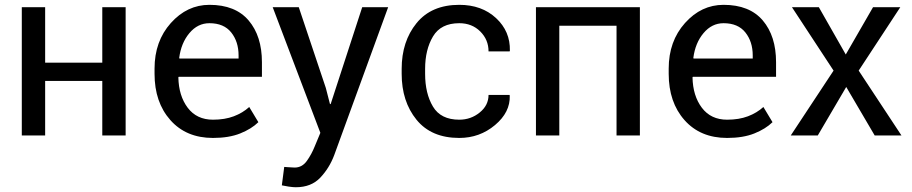

<svg xmlns="http://www.w3.org/2000/svg" viewBox="-20 -558 3758 791"><path d="M497.6 0H401.4V-224.6H166V0H69.8V-528.3H166V-299.8H401.4V-528.3H497.6Z M857.4 10.3Q747.1 10.3 681.9 -63.2Q616.7 -136.7 616.7 -253.9V-275.4Q616.7 -388.2 683.8 -463.1Q751 -538.1 842.8 -538.1Q949.7 -538.1 1004.4 -473.6Q1059.1 -409.2 1059.1 -301.8V-241.7H716.3L714.8 -239.3Q716.3 -163.1 753.4 -114Q790.5 -64.9 857.4 -64.9Q906.2 -64.9 943.1 -78.9Q980 -92.8 1006.8 -117.2L1044.4 -54.7Q1016.1 -26.9 969.7 -8.3Q923.3 10.3 857.4 10.3ZM842.8 -462.4Q794.4 -462.4 760.3 -421.6Q726.1 -380.9 718.3 -319.3L719.2 -316.9H962.9V-329.6Q962.9 -386.2 932.6 -424.3Q902.3 -462.4 842.8 -462.4Z M1322.3 -195.8 1339.4 -129.4H1342.3L1472.2 -528.3H1579.1L1356.9 81.1Q1336.9 134.3 1299.6 173.8Q1262.2 213.4 1198.7 213.4Q1187 213.4 1168.9 210.7Q1150.9 208 1141.1 205.6L1150.9 129.9Q1147.9 129.4 1168.2 130.9Q1188.5 132.3 1193.8 132.3Q1224.6 132.3 1244.1 105Q1263.7 77.6 1276.9 44.4L1299.8 -10.7L1103.5 -528.3H1210.9Z M1872.1 -64.9Q1919.9 -64.9 1956.3 -94.5Q1992.7 -124 1992.7 -167H2079.1L2080.1 -164.1Q2082.5 -95.7 2019.3 -42.7Q1956.1 10.3 1872.1 10.3Q1756.8 10.3 1695.8 -64.9Q1634.8 -140.1 1634.8 -253.9V-274.4Q1634.8 -387.2 1696 -462.6Q1757.3 -538.1 1872.1 -538.1Q1964.8 -538.1 2023.7 -483.4Q2082.5 -428.7 2080.6 -349.1L2079.6 -346.2H1992.7Q1992.7 -394.5 1958.5 -428.5Q1924.3 -462.4 1872.1 -462.4Q1796.4 -462.4 1763.9 -408Q1731.4 -353.5 1731.4 -274.4V-253.9Q1731.4 -172.9 1763.7 -118.9Q1795.9 -64.9 1872.1 -64.9Z M2616.2 0H2520V-452.1H2284.2V0H2188V-528.3H2616.2Z M2975.6 10.3Q2865.2 10.3 2800 -63.2Q2734.9 -136.7 2734.9 -253.9V-275.4Q2734.9 -388.2 2802 -463.1Q2869.1 -538.1 2960.9 -538.1Q3067.9 -538.1 3122.6 -473.6Q3177.2 -409.2 3177.2 -301.8V-241.7H2834.5L2833 -239.3Q2834.5 -163.1 2871.6 -114Q2908.7 -64.9 2975.6 -64.9Q3024.4 -64.9 3061.3 -78.9Q3098.1 -92.8 3125 -117.2L3162.6 -54.7Q3134.3 -26.9 3087.9 -8.3Q3041.5 10.3 2975.6 10.3ZM2960.9 -462.4Q2912.6 -462.4 2878.4 -421.6Q2844.2 -380.9 2836.4 -319.3L2837.4 -316.9H3081.1V-329.6Q3081.1 -386.2 3050.8 -424.3Q3020.5 -462.4 2960.9 -462.4Z M3464.4 -333.5 3576.7 -528.3H3689L3517.6 -267.1L3693.8 0H3583.5L3466.3 -199.7L3349.1 0H3237.8L3414.1 -267.1L3242.7 -528.3H3353.5Z"/></svg>

Font: GeogebraSans
Style: Regular
Weight: 400
Designer: Google
Version: Version 1.100140; 2013